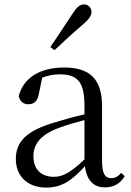

<svg xmlns="http://www.w3.org/2000/svg" viewBox="-20 -838 597 873"><path d="M209 -624 228 -610C269 -648 309 -686 353 -723C384 -749 396 -766 396 -784C396 -805 379 -818 363 -818C343 -818 329 -806 308 -773C274 -721 242 -673 209 -624ZM457 14C496 14 526 -2 547 -37L531 -52C515 -34 503 -28 486 -28C459 -28 444 -45 444 -108V-355C444 -479 388 -531 272 -531C159 -531 85 -482 65 -400C71 -377 86 -364 109 -364C134 -364 151 -377 157 -413L172 -485C199 -495 224 -500 250 -500C329 -500 364 -470 364 -359V-318C320 -308 273 -295 231 -282C99 -244 52 -193 52 -115C52 -32 111 15 190 15C262 15 307 -18 366 -82C374 -22 402 14 457 14ZM364 -113C301 -53 265 -34 225 -34C169 -34 132 -66 132 -128C132 -183 165 -226 249 -257C283 -270 323 -281 364 -292Z"/></svg>

Font: Noto Serif CJK KR
Style: Regular
Weight: 400
Designer: Ryoko NISHIZUKA 西塚涼子 (kana & ideographs); Frank Grießhammer (Latin, Greek & Cyrillic); Wenlong ZHANG 张文龙 (bopomofo); San
Foundry: Adobe
Version: Version 2.001;hotconv 1.1.0;makeotfexe 2.6.0